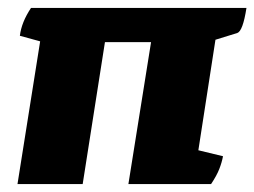

<svg xmlns="http://www.w3.org/2000/svg" viewBox="-20 -463 640 483"><path d="M600 -443Q591 -385 577 -380L522 -363L479 -85L541 -70Q538 -54 531.5 -37.5Q525 -21 511 0H303L360 -357H244L188 0H24L81 -359L30 -373Q34 -407 58 -443Z"/></svg>

Font: Petrona Black
Style: Italic
Weight: 900
Italic angle: -9°
Designer: Ringo R. Seeber
Foundry: Ringo R. Seeber
Version: Version 2.001; ttfautohint (v1.8.3)